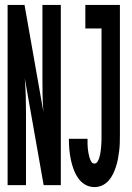

<svg xmlns="http://www.w3.org/2000/svg" viewBox="-20 -755 540 783"><path d="M11 0V-735H80L157 -299Q154 -335 153.5 -370.5Q153 -406 153 -441V-735H228V0H158L81 -436Q84 -400 85 -364.5Q86 -329 86 -294V0ZM365 8Q345 8 327.5 -2Q310 -12 298.5 -29Q287 -46 280 -65Q273 -84 269 -103.5Q265 -123 263 -143Q261 -163 261 -183V-189H337V-186Q337 -177 337 -168Q337 -159 338 -150Q339 -141 340.5 -132Q342 -123 344.5 -114.5Q347 -106 351.5 -97Q356 -88 365 -88Q373 -88 377.5 -95.5Q382 -103 384.5 -110.5Q387 -118 388.5 -126Q390 -134 391 -142Q392 -150 392.5 -157.5Q393 -165 393.5 -173Q394 -181 394 -189Q394 -197 394 -205V-639H328V-735H469V-205Q469 -189 468.5 -172.5Q468 -156 466 -139.5Q464 -123 461 -107Q458 -91 453 -75.5Q448 -60 441 -45.5Q434 -31 423 -18.5Q412 -6 397 1Q382 8 365 8Z"/></svg>

Font: Iosevka
Style: Bold
Weight: 700
Monospace: yes
Designer: Belleve Invis
Foundry: Belleve Invis
Version: Version 32.5.0; ttfautohint (v1.8.4)